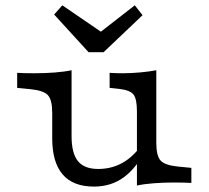

<svg xmlns="http://www.w3.org/2000/svg" viewBox="-20 -686 782 720"><path d="M248.4 -412.9V-206.5H175.8V-262.1Q175.8 -311.3 159.7 -329Q143.5 -346.8 93.5 -351.6L44.4 -356.5V-412.9Q55.6 -412.1 72.6 -411.7Q89.5 -411.3 109.7 -411.3Q148.4 -411.3 185.1 -414.1Q221.8 -416.9 248.4 -422.6ZM248.4 -206.5V-175.8Q248.4 -111.3 272.2 -81.9Q296 -52.4 348.4 -52.4Q405.6 -52.4 450.8 -82.3Q496 -112.1 528.2 -171L527.4 -126.6Q493.5 -58.1 445.6 -22.2Q397.6 13.7 332.3 13.7Q254 13.7 214.9 -31.9Q175.8 -77.4 175.8 -167.7V-206.5ZM493.5 0V-206.5H566.1V-150.8Q566.1 -101.6 582.3 -83.9Q598.4 -66.1 648.4 -61.3L697.6 -56.5V0Q686.3 -0.8 669.8 -1.2Q653.2 -1.6 632.3 -1.6Q593.5 -1.6 556.9 1.2Q520.2 4 493.5 9.7ZM566.1 -412.9V-206.5H493.5V-267.7Q493.5 -314.5 481 -331Q468.5 -347.6 429 -352.4L391.1 -356.5V-412.9Q401.6 -412.1 413.7 -411.7Q425.8 -411.3 441.1 -411.3Q471.8 -411.3 506.5 -414.5Q541.1 -417.7 566.1 -422.6ZM485.5 -666.1 514.5 -629 368.5 -490.3H312.1L183.1 -631.5L213.7 -666.1L395.2 -541.9L329 -544.4Z"/></svg>

Font: Playfair 5pt SemiExpanded Light
Style: Regular
Weight: 300
Width: 6
Designer: Claus Eggers Sørensen
Foundry: Claus Eggers Sørensen
Version: Version 2.203